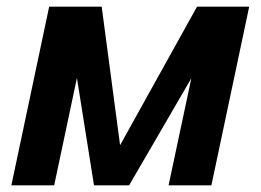

<svg xmlns="http://www.w3.org/2000/svg" viewBox="-20 -554 779 574"><path d="M14 0H142L210 -321L261 0H366L552 -320L484 0H612L725 -534H569L339 -120L284 -534H127Z"/></svg>

Font: Geist SemiBold
Style: Italic
Weight: 600
Italic angle: -12°
Designer: Basement.studio, Andrés Briganti, Mateo Zaragoza
Foundry: Basement.studio, Vercel, Andrés Briganti, Guido Ferreyra, Mateo Zaragoza
Version: Version 1.500